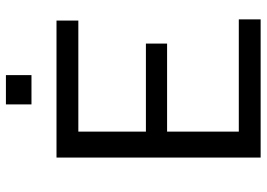

<svg xmlns="http://www.w3.org/2000/svg" viewBox="-146 -755 901 649"><g transform="rotate(-90 304.5 -430.5)"><path d="M96.4 0V-690H559.5V-616.2H184.1V-387.8H481.7V-316.2H184.1V-73.8H563.5V0ZM276.1 -774.6V-861H375.1V-774.6Z"/></g></svg>

Font: Mozilla Text ExtraLight
Style: Regular
Weight: 200
Designer: Studio DRAMA
Foundry: Studio DRAMA
Version: Version 1.000